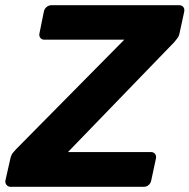

<svg xmlns="http://www.w3.org/2000/svg" viewBox="-42 -720 730 740"><path d="M-1 0Q-11 0 -17 -7.5Q-23 -15 -21 -25L-2 -109Q1 -123 8.5 -132Q16 -141 20 -145L437 -567H129Q119 -567 113.5 -574Q108 -581 110 -591L127 -675Q129 -686 137.5 -693Q146 -700 157 -700H648Q659 -700 664.5 -693Q670 -686 668 -675L650 -592Q648 -581 642 -573Q636 -565 630 -558L220 -134H539Q550 -134 555.5 -127Q561 -120 559 -109L541 -25Q539 -14 531 -7Q523 0 512 0Z"/></svg>

Font: Rubik SemiBold
Style: Italic
Weight: 600
Italic angle: -12°
Designer: Hubert and Fischer
Foundry: Hubert and Fischer
Version: Version 2.300;gftools[0.9.30]